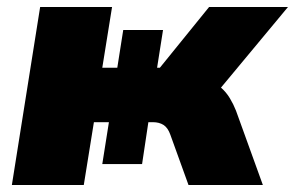

<svg xmlns="http://www.w3.org/2000/svg" viewBox="-20 -530 845 550"><path d="M14 0 95 -510H301L273 -336H316L333 -444H447L430 -336H438L579 -510H805L613 -279Q628 -266 638.5 -248.5Q649 -231 656 -213L733 0H520L468 -144Q461 -164 448.5 -172Q436 -180 418 -180H405L387 -60H273L292 -180H249L220 0Z"/></svg>

Font: Mulish ExtraBlack
Style: Italic
Weight: 1000
Italic angle: -9°
Designer: Vernon Adams
Foundry: Vernon Adams
Version: Version 3.603; ttfautohint (v1.8.3)